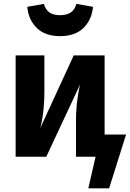

<svg xmlns="http://www.w3.org/2000/svg" viewBox="-20 -822 681 1007"><path d="M366.6 -531.4H528.7V0H378.5V-189.4Q378.5 -230.2 381.9 -266Q385.4 -301.7 390.4 -330.7Q395.4 -359.7 400.1 -378.8L222.7 0H62V-531.4H212.8V-339.4Q212.8 -301.5 209.8 -265.8Q206.9 -230 201.9 -200.7Q196.9 -171.3 191.6 -151.2ZM294.9 -632.4Q216.2 -632.4 172.7 -675.6Q129.1 -718.7 123.1 -786.2L210.2 -801.6Q219.4 -770.3 239.9 -756.3Q260.5 -742.3 294.9 -742.3Q329.3 -742.3 350.6 -756.3Q371.9 -770.3 380.7 -801.6L467.8 -786.2Q461.8 -718.7 417.9 -675.6Q373.9 -632.4 294.9 -632.4ZM429.1 -116.3H641.1L552.4 165.6H443.2L481.3 0H442.8Z"/></svg>

Font: Fira Sans Variable
Style: Regular
Weight: 400
Designer: Carrois Corporate & Edenspiekermann AG
Foundry: Carrois Corporate GbR & Edenspiekermann AG
Version: Version 4.202